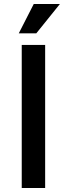

<svg xmlns="http://www.w3.org/2000/svg" viewBox="-20 -933 332 953"><path d="M87.9 -710Q102.5 -710 147.5 -710Q161.1 -710 204.1 -710Q204.1 -532.2 204.1 0Q174.8 0 87.9 0Q87.9 -177.7 87.9 -710ZM147.5 -913.1Q179.7 -913.1 277.3 -913.1Q248 -877 160.2 -767.6Q138.7 -767.6 73.2 -767.6Q91.8 -804.7 147.5 -913.1Z"/></svg>

Font: SSportsD
Style: Medium
Weight: 400
Designer: Swiss Typefaces
Version: Version 1.000